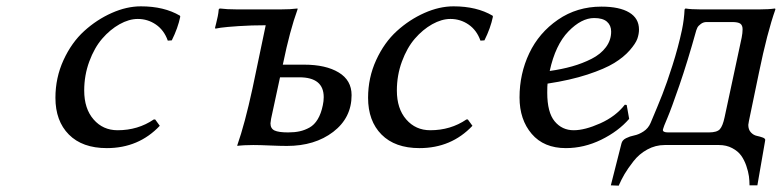

<svg xmlns="http://www.w3.org/2000/svg" viewBox="-20 -460 2486 609"><path d="M417 -399.9Q389.2 -399.9 359.1 -383.1Q329.1 -366.2 304.2 -337.4Q279.3 -308.6 263.2 -264.9Q247.1 -221.2 247.1 -172.9Q247.1 -115.2 276.9 -81.1Q306.6 -46.9 353 -46.9Q417.5 -46.9 467.8 -81.1H472.2L486.8 -61Q419.9 9.8 318.8 9.8Q241.2 9.8 198.5 -33.2Q155.8 -76.2 155.8 -149.9Q155.8 -213.4 181.4 -269.3Q207 -325.2 247.1 -361.6Q287.1 -397.9 334.5 -418.9Q381.8 -439.9 426.8 -439.9Q500.5 -439.9 550.8 -410.2L551.8 -407.2Q544.4 -371.1 524.9 -332L512.2 -331.1Q500.5 -364.3 474.6 -382.1Q448.7 -399.9 417 -399.9Z M731 -430.2H871.1Q886.2 -430.2 899.4 -430.9Q912.6 -431.6 918.5 -432.6L923.8 -433.1V-430.2Q899.4 -363.3 877.9 -258.8L877 -254.9H944.8Q1013.2 -254.9 1054.2 -230.2Q1095.2 -205.6 1095.2 -158.2Q1095.2 -86.4 1036.9 -41.7Q978.5 2.9 890.1 2.9Q869.1 2.9 836.7 1.5Q804.2 0 783.2 0Q767.6 0 755.1 0.7Q742.7 1.5 737.8 2L732.9 2.9V0Q756.3 -66.4 780.8 -179.2L822.8 -379.9Q776.9 -379.9 737.1 -377.2Q697.3 -374.5 680.2 -372.1L663.1 -369.1L662.1 -372.1Q663.1 -376 665.8 -386.7Q668.5 -397.5 670.7 -408.2Q672.9 -418.9 673.8 -430.2L676.8 -433.1Q699.7 -430.2 731 -430.2ZM1003.9 -126Q1006.8 -139.2 1006.8 -151.9Q1006.8 -214.8 929.2 -214.8H868.2L839.8 -83Q837.9 -71.3 837.9 -68.8Q837.9 -52.2 850.8 -46.1Q863.8 -40 894 -40Q914.6 -40 930.4 -43.5Q946.3 -46.9 961.7 -55.4Q977.1 -64 987.8 -81.8Q998.5 -99.6 1003.9 -126Z M1408.7 -399.9Q1380.9 -399.9 1350.8 -383.1Q1320.8 -366.2 1295.9 -337.4Q1271 -308.6 1254.9 -264.9Q1238.8 -221.2 1238.8 -172.9Q1238.8 -115.2 1268.6 -81.1Q1298.3 -46.9 1344.7 -46.9Q1409.2 -46.9 1459.5 -81.1H1463.9L1478.5 -61Q1411.6 9.8 1310.5 9.8Q1232.9 9.8 1190.2 -33.2Q1147.5 -76.2 1147.5 -149.9Q1147.5 -213.4 1173.1 -269.3Q1198.7 -325.2 1238.8 -361.6Q1278.8 -397.9 1326.2 -418.9Q1373.5 -439.9 1418.5 -439.9Q1492.2 -439.9 1542.5 -410.2L1543.5 -407.2Q1536.1 -371.1 1516.6 -332L1503.9 -331.1Q1492.2 -364.3 1466.3 -382.1Q1440.4 -399.9 1408.7 -399.9Z M1716.8 -194.8Q1715.8 -188 1715.8 -166Q1715.8 -103.5 1739.3 -75.2Q1762.7 -46.9 1799.8 -46.9Q1835 -46.9 1884 -68.8Q1933.1 -90.8 1961.9 -127.9L1967.8 -127L1975.6 -83Q1941.4 -43.5 1887 -16.8Q1832.5 9.8 1774.9 9.8Q1705.1 9.8 1666.5 -35.4Q1627.9 -80.6 1627.9 -150.9Q1627.9 -226.1 1658.7 -291Q1689.5 -356 1749.8 -397.5Q1810.1 -439 1887.7 -439Q1944.8 -439 1975.8 -420.4Q2006.8 -401.9 2006.8 -366.2Q2006.8 -352.1 2001.5 -336.9Q1996.1 -321.8 1977.3 -300.3Q1958.5 -278.8 1928.5 -260.3Q1898.4 -241.7 1843.5 -223.6Q1788.6 -205.6 1716.8 -194.8ZM1918.5 -359.9Q1918.5 -379.4 1905.3 -391.1Q1892.1 -402.8 1864.7 -402.8Q1824.2 -402.8 1783 -360.4Q1741.7 -317.9 1723.6 -234.9Q1761.7 -240.2 1794.7 -249.5Q1827.6 -258.8 1856.4 -273.4Q1885.3 -288.1 1901.9 -310.3Q1918.5 -332.5 1918.5 -359.9Z M2083.5 -51.8Q2082.5 -49.8 2082.5 -47.9Q2082.5 -40 2099.1 -40H2228.5Q2254.4 -40 2263.4 -50.3Q2272.5 -60.5 2278.3 -87.9L2332.5 -340.8Q2335.4 -355.5 2335.4 -367.2Q2335.4 -379.4 2328.4 -384.8Q2321.3 -390.1 2302.2 -390.1H2221.2Q2210.9 -390.1 2202.9 -384Q2194.8 -377.9 2192.1 -372.6Q2189.5 -367.2 2188.5 -363.8Q2160.6 -263.7 2135 -189.5Q2109.4 -115.2 2096.7 -85.4Q2084 -55.7 2083.5 -51.8ZM2143.1 -365.2Q2149.9 -397.9 2151.4 -430.2L2154.3 -433.1Q2171.4 -430.2 2201.2 -430.2H2389.2Q2418.5 -430.2 2438.5 -433.1L2439.5 -430.2Q2413.6 -357.4 2387.2 -229L2355.5 -76.2Q2353.5 -66.4 2353.5 -64Q2353.5 -48.8 2361.8 -40Q2370.1 -31.2 2380.4 -29.1Q2390.6 -26.9 2398.9 -23.9Q2407.2 -21 2407.2 -16.1Q2407.2 -15.1 2406.7 -12.9Q2406.2 -10.7 2406.2 -9.8L2382.3 127.9H2357.4Q2357.4 113.8 2355.5 99.1Q2353.5 84.5 2347.2 65.9Q2340.8 47.4 2330.8 33.4Q2320.8 19.5 2302.5 9.8Q2284.2 0 2260.3 0H2088.4Q2059.1 0 2033.2 14.2Q2007.3 28.3 1989.3 51.5Q1971.2 74.7 1960.9 92.3Q1950.7 109.9 1942.4 128.9L1917.5 127.9L1951.2 -4.9Q1953.6 -15.6 1965.8 -21.7Q1978 -27.8 1991.9 -30.5Q2005.9 -33.2 2021 -43Q2036.1 -52.7 2043.5 -69.8Q2066.9 -125 2080.8 -160.2Q2094.7 -195.3 2113 -252.7Q2131.3 -310.1 2143.1 -365.2Z"/></svg>

Font: Linear Smooth
Style: Italic
Weight: 400
Designer: Philipp H. Poll, Flanker
Foundry: Philipp H. Poll, reworked by Flanker
Version: Version 1.061 | FøM Fix